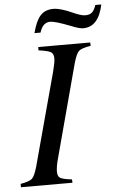

<svg xmlns="http://www.w3.org/2000/svg" viewBox="-57 -879 581 920"><g transform="rotate(-5 233.0 -419.5)"><path d="M5.9 0V-16.1Q48.3 -23.4 61.3 -35.2Q74.2 -46.9 86.9 -90.8L208 -539.1Q219.2 -582 219.2 -601.1Q219.2 -623.5 205.6 -631.8Q191.9 -640.1 147 -646V-662.1H397L397.9 -646Q353.5 -638.7 340.6 -627Q327.6 -615.2 314.9 -570.8L194.8 -122.1Q184.1 -83.5 184.1 -59.1Q184.1 -37.1 196.5 -29.1Q209 -21 252.9 -16.1L253.9 0ZM437 -838.9H465.8Q443.8 -732.9 370.1 -732.9Q350.6 -732.9 312 -749Q237.8 -777.8 214.8 -777.8Q178.2 -777.8 164.1 -730H134.8Q149.9 -788.6 172.6 -813.2Q195.3 -837.9 234.9 -837.9Q267.6 -837.9 323.2 -813Q364.7 -793.9 384.8 -793.9Q405.8 -793.9 417.2 -803.7Q428.7 -813.5 437 -838.9Z"/></g></svg>

Font: Accordance
Style: Italic
Weight: 400
Italic angle: -11°
Version: Version 1.2 (build January 31, 2020) Miklal Software Solutio